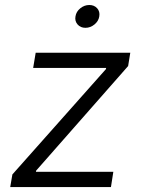

<svg xmlns="http://www.w3.org/2000/svg" viewBox="-20 -760 582 780"><path d="M21.5 0 30.3 -51.3 410.6 -479.5 411.1 -483.9H114.7L125 -545.9H509.3L500.5 -491.7L126.5 -66.4L126 -62H440.4L430.7 0ZM327.1 -647Q307.1 -647 295.2 -660.6Q283.2 -674.3 286.6 -693.4Q289.6 -712.9 306.2 -726.3Q322.8 -739.7 342.8 -739.7Q362.8 -739.7 374.8 -726.3Q386.7 -712.9 383.3 -693.4Q380.4 -674.3 363.8 -660.6Q347.2 -647 327.1 -647Z"/></svg>

Font: Inter Light
Style: Italic
Weight: 300
Italic angle: -9.3988°
Designer: Rasmus Andersson
Foundry: rsms
Version: Version 4.001;git-66647c0bb